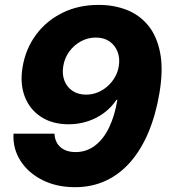

<svg xmlns="http://www.w3.org/2000/svg" viewBox="-20 -759 696 790"><path d="M288.6 11.2Q212.9 11.2 154.3 -18.3Q95.7 -47.9 64 -97.9Q32.2 -147.9 35.6 -209H204.1Q206.1 -172.9 229.2 -153.1Q252.4 -133.3 291 -133.3Q335.9 -133.3 370.8 -159.9Q405.8 -186.5 429 -234.6Q452.1 -282.7 462.9 -348.1H459Q438 -316.4 407 -293.7Q376 -271 339.1 -259.3Q302.2 -247.6 262.7 -247.6Q196.3 -247.6 149.4 -277.8Q102.5 -308.1 82 -361.3Q61.5 -414.6 72.8 -482.4Q85.4 -558.1 128.2 -616Q170.9 -673.8 237.5 -706.5Q304.2 -739.3 387.2 -738.8Q448.7 -738.8 501 -718.5Q553.2 -698.2 589.1 -655Q625 -611.8 638.7 -543Q652.3 -474.1 636.2 -377Q621.1 -287.1 591.1 -215.3Q561 -143.6 516.8 -92.8Q472.7 -42 415.3 -15.4Q357.9 11.2 288.6 11.2ZM334.5 -369.6Q359.4 -369.6 381.6 -378.7Q403.8 -387.7 421.9 -403.6Q439.9 -419.4 452.4 -440.7Q464.8 -461.9 468.8 -486.8Q474.1 -519.5 463.6 -546.4Q453.1 -573.2 430.2 -588.9Q407.2 -604.5 374 -604.5Q341.8 -604.5 313.2 -589.1Q284.7 -573.7 265.1 -547.1Q245.6 -520.5 240.2 -486.3Q234.9 -453.6 245.1 -427Q255.4 -400.4 278.6 -385Q301.8 -369.6 334.5 -369.6Z"/></svg>

Font: Inter 17pt ExtraBold
Style: Italic
Weight: 800
Italic angle: -9.3988°
Version: Version 4.001;git-66647c0bb